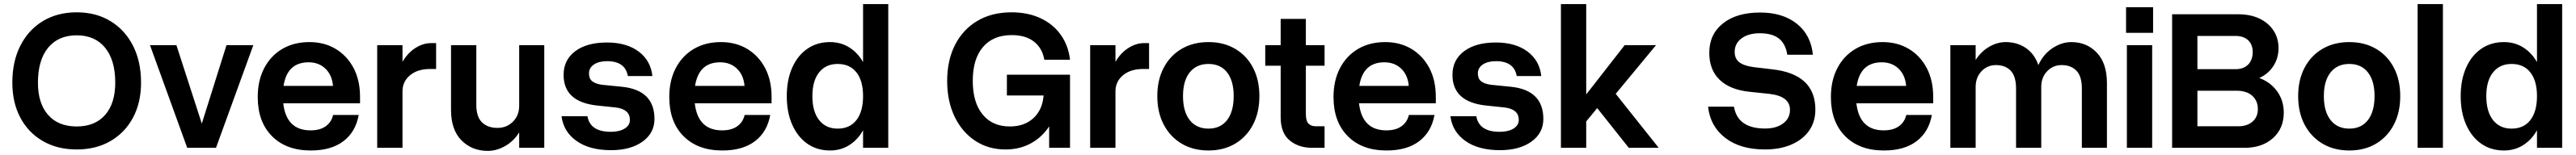

<svg xmlns="http://www.w3.org/2000/svg" viewBox="-20 -720 12528 755"><path d="M40 -317.5Q40 -420.5 79 -497.5Q118 -574.5 188.5 -617.2Q259 -660 353 -660Q447 -660 517.2 -617.2Q587.5 -574.5 626.8 -497.5Q666 -420.5 666 -317.5Q666 -220 626.8 -146.8Q587.5 -73.5 517.2 -32.8Q447 8 353 8Q259 8 188.5 -32.8Q118 -73.5 79 -146.8Q40 -220 40 -317.5ZM540.5 -317.5Q540.5 -427 491.2 -487.5Q442 -548 353 -548Q263.5 -548 214 -487.5Q164.5 -427 164.5 -317.5Q164.5 -216.5 214 -160.2Q263.5 -104 353 -104Q442 -104 491.2 -160.2Q540.5 -216.5 540.5 -317.5Z M709.5 -500H838L961.5 -118L1081.5 -500H1212L1030.5 0H890.5Z M1233.5 -247.5Q1233.5 -328 1265 -388.2Q1296.5 -448.5 1353 -481.8Q1409.5 -515 1485 -515Q1557 -515 1612.5 -481.8Q1668 -448.5 1699.5 -388.8Q1731 -329 1731 -248.5V-217H1357.5Q1372.5 -85 1490.5 -85Q1536 -85 1564 -105Q1592 -125 1600 -160H1724.5Q1710 -78 1650.5 -32.5Q1591 13 1491.5 13Q1372 13 1302.8 -56.8Q1233.5 -126.5 1233.5 -247.5ZM1481 -416.5Q1376.5 -416.5 1359 -301.5H1599.5Q1595 -354.5 1562.8 -385.5Q1530.5 -416.5 1481 -416.5Z M1814.5 -500H1937.5V-419Q1963 -462.5 2000.2 -486.2Q2037.5 -510 2076 -510H2101V-384H2072Q2011 -384 1974.2 -353.5Q1937.5 -323 1937.5 -275V0H1814.5Z M2296.5 -210Q2296.5 -150.5 2324.5 -123.8Q2352.5 -97 2399.5 -97Q2444 -97 2474.5 -127.2Q2505 -157.5 2505 -204.5V-500H2627V0H2505V-75Q2478 -32 2436.5 -8.5Q2395 15 2353 15Q2275 15 2224.2 -36.5Q2173.5 -88 2173.5 -185V-500H2296.5Z M2975 -196.5 2884 -206Q2721 -223.5 2721 -355.5Q2721 -428 2777.5 -470.5Q2834 -513 2932 -513Q3027 -513 3085.8 -469.2Q3144.5 -425.5 3153 -349.5H3033.5Q3021 -422 2932.5 -422Q2892.5 -422 2868.5 -405.8Q2844.5 -389.5 2844.5 -362.5Q2844.5 -337 2860.2 -324.2Q2876 -311.5 2908.5 -307L3004 -297.5Q3163 -281.5 3163 -140.5Q3163 -72 3105 -30.2Q3047 11.5 2952 11.5Q2847 11.5 2783.8 -33.5Q2720.5 -78.5 2711 -154H2837Q2850 -78 2950.5 -78Q2992.5 -78 3018 -93.8Q3043.5 -109.5 3043.5 -136Q3043.5 -188 2975 -196.5Z M3235 -247.5Q3235 -328 3266.5 -388.2Q3298 -448.5 3354.5 -481.8Q3411 -515 3486.5 -515Q3558.5 -515 3614 -481.8Q3669.5 -448.5 3701 -388.8Q3732.5 -329 3732.5 -248.5V-217H3359Q3374 -85 3492 -85Q3537.5 -85 3565.5 -105Q3593.5 -125 3601.5 -160H3726Q3711.5 -78 3652 -32.5Q3592.5 13 3493 13Q3373.5 13 3304.2 -56.8Q3235 -126.5 3235 -247.5ZM3482.5 -416.5Q3378 -416.5 3360.5 -301.5H3601Q3596.5 -354.5 3564.2 -385.5Q3532 -416.5 3482.5 -416.5Z M4300 -700V0H4177.5V-85.5Q4151.5 -39 4110.2 -13Q4069 13 4016.5 13Q3953.5 13 3906.2 -20.2Q3859 -53.5 3832.8 -113Q3806.5 -172.5 3806.5 -252Q3806.5 -331 3832.8 -390.2Q3859 -449.5 3906.2 -482.2Q3953.5 -515 4016.5 -515Q4069 -515 4110.2 -489.2Q4151.5 -463.5 4177.5 -417.5V-700ZM3931 -252Q3931 -176.5 3963.8 -135Q3996.5 -93.5 4054 -93.5Q4113 -93.5 4145.2 -135Q4177.5 -176.5 4177.5 -252Q4177.5 -326.5 4145.2 -367.5Q4113 -408.5 4054 -408.5Q3996.5 -408.5 3963.8 -367.5Q3931 -326.5 3931 -252Z M4586.5 -325.5Q4586.5 -427 4625.2 -502.2Q4664 -577.5 4734.2 -618.8Q4804.5 -660 4899.5 -660Q4979.5 -660 5040.8 -631.2Q5102 -602.5 5139 -550.5Q5176 -498.5 5184 -429H5059Q5049.5 -485 5009 -517Q4968.5 -549 4900.5 -549Q4810 -549 4760.5 -490.8Q4711 -432.5 4711 -326Q4711 -221 4758.8 -162.5Q4806.5 -104 4891.5 -104Q4962 -104 5006 -144.5Q5050 -185 5055.5 -255H4877V-356H5184V0H5082.5V-104.5Q5048.5 -52 4994 -22Q4939.5 8 4870 8Q4786.5 8 4722.5 -34.5Q4658.5 -77 4622.5 -152.2Q4586.5 -227.5 4586.5 -325.5Z M5282 -500H5405V-419Q5430.5 -462.5 5467.8 -486.2Q5505 -510 5543.5 -510H5568.5V-384H5539.5Q5478.5 -384 5441.8 -353.5Q5405 -323 5405 -275V0H5282Z M5608.5 -252Q5608.5 -331 5639.8 -390.2Q5671 -449.5 5727 -482.2Q5783 -515 5857.5 -515Q5931.5 -515 5987.2 -482.2Q6043 -449.5 6074 -390.2Q6105 -331 6105 -252Q6105 -172.5 6074 -113Q6043 -53.5 5987.2 -20.2Q5931.5 13 5857.5 13Q5783 13 5727 -20.2Q5671 -53.5 5639.8 -113Q5608.5 -172.5 5608.5 -252ZM5980 -252Q5980 -326.5 5947.8 -367.5Q5915.5 -408.5 5857.5 -408.5Q5799 -408.5 5766.2 -367.5Q5733.5 -326.5 5733.5 -252Q5733.5 -176.5 5766.2 -135Q5799 -93.5 5857.5 -93.5Q5915.5 -93.5 5947.8 -135Q5980 -176.5 5980 -252Z M6422 -105V0H6362Q6295.5 0 6252 -36.2Q6208.5 -72.5 6208.5 -148.5V-400H6133.5V-500H6208.5V-628H6331V-500H6422V-400H6331V-165.5Q6331 -130.5 6343.8 -117.8Q6356.5 -105 6378.5 -105Z M6465.5 -247.5Q6465.5 -328 6497 -388.2Q6528.5 -448.5 6585 -481.8Q6641.5 -515 6717 -515Q6789 -515 6844.5 -481.8Q6900 -448.5 6931.5 -388.8Q6963 -329 6963 -248.5V-217H6589.5Q6604.5 -85 6722.5 -85Q6768 -85 6796 -105Q6824 -125 6832 -160H6956.5Q6942 -78 6882.5 -32.5Q6823 13 6723.5 13Q6604 13 6534.8 -56.8Q6465.5 -126.5 6465.5 -247.5ZM6713 -416.5Q6608.5 -416.5 6591 -301.5H6831.5Q6827 -354.5 6794.8 -385.5Q6762.5 -416.5 6713 -416.5Z M7298 -196.5 7207 -206Q7044 -223.5 7044 -355.5Q7044 -428 7100.5 -470.5Q7157 -513 7255 -513Q7350 -513 7408.8 -469.2Q7467.5 -425.5 7476 -349.5H7356.5Q7344 -422 7255.5 -422Q7215.5 -422 7191.5 -405.8Q7167.5 -389.5 7167.5 -362.5Q7167.5 -337 7183.2 -324.2Q7199 -311.5 7231.5 -307L7327 -297.5Q7486 -281.5 7486 -140.5Q7486 -72 7428 -30.2Q7370 11.5 7275 11.5Q7170 11.5 7106.8 -33.5Q7043.5 -78.5 7034 -154H7160Q7173 -78 7273.5 -78Q7315.5 -78 7341 -93.8Q7366.5 -109.5 7366.5 -136Q7366.5 -188 7298 -196.5Z M7881.5 -500H8034L7838 -263L8047 0H7901.5L7748 -193.5L7694.5 -128.5V0H7571.5V-700H7694.5V-260Z M8583.5 -263 8488 -273Q8393.5 -283 8343.2 -331.5Q8293 -380 8293 -462.5Q8293 -553 8359.5 -606Q8426 -659 8540.5 -659Q8650.5 -659 8719 -604.2Q8787.5 -549.5 8797 -453.5H8672.5Q8664 -507 8631.5 -532.5Q8599 -558 8539 -558Q8483.5 -558 8450 -533.2Q8416.5 -508.5 8416.5 -467Q8416.5 -434.5 8438.8 -417Q8461 -399.5 8509 -393L8598 -382.5Q8809 -359.5 8809 -186Q8809 -127 8778.5 -83.5Q8748 -40 8692.8 -16Q8637.5 8 8563.5 8Q8443.5 8 8370.5 -48.5Q8297.5 -105 8287 -200.5H8413Q8431 -94 8564.5 -94Q8619 -94 8652.2 -118.8Q8685.5 -143.5 8685.5 -185Q8685.5 -252 8583.5 -263Z M8884.5 -247.5Q8884.5 -328 8916 -388.2Q8947.5 -448.5 9004 -481.8Q9060.5 -515 9136 -515Q9208 -515 9263.5 -481.8Q9319 -448.5 9350.5 -388.8Q9382 -329 9382 -248.5V-217H9008.5Q9023.5 -85 9141.5 -85Q9187 -85 9215 -105Q9243 -125 9251 -160H9375.5Q9361 -78 9301.5 -32.5Q9242 13 9142.5 13Q9023 13 8953.8 -56.8Q8884.5 -126.5 8884.5 -247.5ZM9132 -416.5Q9027.5 -416.5 9010 -301.5H9250.5Q9246 -354.5 9213.8 -385.5Q9181.5 -416.5 9132 -416.5Z M9785 -289Q9785 -348.5 9758.8 -375.8Q9732.5 -403 9687.5 -403Q9645.5 -403 9617 -373Q9588.5 -343 9588.5 -296V0H9465.5V-500H9588.5V-428Q9615 -469.5 9654.5 -492.2Q9694 -515 9734.5 -515Q9790 -515 9832.2 -486.5Q9874.5 -458 9893.5 -403Q9918 -456.5 9962.8 -485.8Q10007.5 -515 10054 -515Q10129 -515 10178 -463.2Q10227 -411.5 10227 -315V0H10105V-289Q10105 -348.5 10078.5 -375.8Q10052 -403 10007 -403Q9965 -403 9936.2 -373Q9907.5 -343 9907.5 -296V0H9785Z M10320 -685H10451.5V-560H10320ZM10324 -500H10447V0H10324Z M10866 -650.5Q10924.5 -650.5 10968.2 -629.8Q11012 -609 11036.8 -571.8Q11061.5 -534.5 11061.5 -485.5Q11061.5 -436.5 11036.2 -398Q11011 -359.5 10968 -340Q11022.5 -320 11054.8 -275.2Q11087 -230.5 11087 -171Q11087 -94.5 11034.5 -47.2Q10982 0 10896.5 0H10544V-650.5ZM10851.5 -545H10667V-383H10851.5Q10892 -383 10914 -405.8Q10936 -428.5 10936 -466.5Q10936 -502.5 10914 -523.8Q10892 -545 10851.5 -545ZM10859 -278H10667V-105H10866.5Q10909.5 -105 10935.2 -127.8Q10961 -150.5 10961 -188.5Q10961 -229.5 10933.5 -253.8Q10906 -278 10859 -278Z M11157 -252Q11157 -331 11188.2 -390.2Q11219.5 -449.5 11275.5 -482.2Q11331.5 -515 11406 -515Q11480 -515 11535.8 -482.2Q11591.5 -449.5 11622.5 -390.2Q11653.5 -331 11653.5 -252Q11653.5 -172.5 11622.5 -113Q11591.5 -53.5 11535.8 -20.2Q11480 13 11406 13Q11331.5 13 11275.5 -20.2Q11219.5 -53.5 11188.2 -113Q11157 -172.5 11157 -252ZM11528.5 -252Q11528.5 -326.5 11496.2 -367.5Q11464 -408.5 11406 -408.5Q11347.5 -408.5 11314.8 -367.5Q11282 -326.5 11282 -252Q11282 -176.5 11314.8 -135Q11347.5 -93.5 11406 -93.5Q11464 -93.5 11496.2 -135Q11528.5 -176.5 11528.5 -252Z M11738 -700H11861V0H11738Z M12441 -700V0H12318.5V-85.5Q12292.5 -39 12251.2 -13Q12210 13 12157.5 13Q12094.5 13 12047.2 -20.2Q12000 -53.5 11973.8 -113Q11947.5 -172.5 11947.5 -252Q11947.5 -331 11973.8 -390.2Q12000 -449.5 12047.2 -482.2Q12094.5 -515 12157.5 -515Q12210 -515 12251.2 -489.2Q12292.5 -463.5 12318.5 -417.5V-700ZM12072 -252Q12072 -176.5 12104.8 -135Q12137.5 -93.5 12195 -93.5Q12254 -93.5 12286.2 -135Q12318.5 -176.5 12318.5 -252Q12318.5 -326.5 12286.2 -367.5Q12254 -408.5 12195 -408.5Q12137.5 -408.5 12104.8 -367.5Q12072 -326.5 12072 -252Z"/></svg>

Font: Overused Grotesk SemiBold
Style: Regular
Weight: 610
Version: Version 0.004